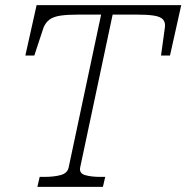

<svg xmlns="http://www.w3.org/2000/svg" viewBox="-20 -730 728 750"><path d="M248 -75 375 -673H287Q244 -673 216.5 -669Q189 -665 173.5 -653.5Q158 -642 150 -622L114 -513H79L123 -710H688L644 -513H609L624 -622Q627 -642 617 -653.5Q607 -665 581.5 -669Q556 -673 513 -673H420L293 -75Q289 -53 312.5 -46Q336 -39 373 -39H391L382 0H126L135 -39H153Q190 -39 216.5 -46Q243 -53 248 -75Z"/></svg>

Font: Roboto Serif 20pt Thin
Style: Italic
Weight: 250
Italic angle: -10°
Version: Version 1.007